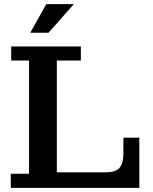

<svg xmlns="http://www.w3.org/2000/svg" viewBox="-20 -906 739 926"><path d="M126 -748 203 -886H336L214 -748ZM32 0V-68H120V-614H34V-682H370V-614H254V-75H490Q537 -75 556 -96Q575 -117 575 -167V-242H652V0Z"/></svg>

Font: Montagu Slab 16pt Medium
Style: Regular
Weight: 500
Designer: Florian Karsten
Foundry: Florian Karsten
Version: Version 1.000; ttfautohint (v1.8.3)